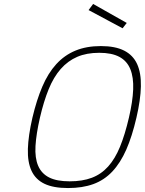

<svg xmlns="http://www.w3.org/2000/svg" viewBox="-20 -942 733 971"><path d="M332 -25Q397 -25 444.5 -43Q492 -61 527 -100Q562 -139 587 -200Q612 -261 632 -347Q651 -428 653.5 -489.5Q656 -551 639 -592.5Q622 -634 583.5 -654.5Q545 -675 482 -675Q418 -675 370.5 -654.5Q323 -634 287 -593Q251 -552 226 -490.5Q201 -429 182 -347Q163 -264 159.5 -203.5Q156 -143 173 -103.5Q190 -64 228.5 -44.5Q267 -25 332 -25ZM324 9Q250 9 205 -12.5Q160 -34 139.5 -78Q119 -122 121 -189Q123 -256 144 -347Q165 -436 194 -504Q223 -572 264.5 -617.5Q306 -663 361.5 -686Q417 -709 490 -709Q563 -709 608 -686Q653 -663 673.5 -618Q694 -573 692.5 -505Q691 -437 670 -347Q648 -252 618.5 -185Q589 -118 548 -74.5Q507 -31 452 -11Q397 9 324 9ZM621 -826 600 -799 428 -891 451 -922Z"/></svg>

Font: Panefresco 1wt
Style: Italic
Weight: 250
Version: Version 1.000